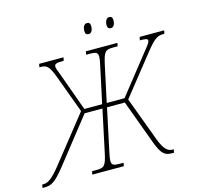

<svg xmlns="http://www.w3.org/2000/svg" viewBox="-184 -1005 1179 1135"><g transform="rotate(-15 406.0 -437.0)"><path d="M574 -808C589 -808 600 -823 600 -849C600 -867 593 -874 580 -874C563 -874 553 -854 553 -833C553 -814 561 -808 574 -808ZM438 -808C453 -808 464 -823 464 -849C464 -867 457 -874 444 -874C426 -874 417 -854 417 -833C417 -814 424 -808 438 -808ZM-62 0H-52C-8 0 14 -9 81 -93L293 -362H402L348 -108C332 -31 322 -20 275 -20H247L243 0H436L440 -20H413C380 -20 367 -25 367 -50C367 -63 370 -82 376 -108L430 -362H539L638 -93C669 -9 691 0 735 0H743L747 -20H741C713 -20 690 -33 663 -105L563 -374L756 -617C813 -688 829 -694 870 -694L874 -714H724L720 -694C754 -694 768 -692 768 -680C768 -671 763 -663 726 -617L544 -387H435L482 -606C499 -683 507 -694 556 -694H584L588 -714H395L391 -694H418C450 -694 463 -688 463 -664C463 -651 460 -632 454 -606L407 -387H298L215 -617C201 -652 197 -664 197 -673C197 -688 206 -694 254 -694L258 -714H109L105 -694C147 -694 161 -689 189 -616L276 -380L58 -105C1 -33 -25 -20 -51 -20H-58Z"/></g></svg>

Font: Noto Serif Condensed Thin
Style: Italic
Weight: 100
Width: 3
Italic angle: -12°
Designer: Monotype Design Team
Foundry: Monotype Imaging Inc.
Version: Version 2.013